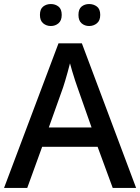

<svg xmlns="http://www.w3.org/2000/svg" viewBox="-20 -932 696 952"><path d="M539 0 464 -204H189L115 0H0L270 -717H386L655 0ZM364 -499Q360 -510 352.5 -532.5Q345 -555 338 -579Q331 -603 327 -618Q322 -598 315.5 -574.5Q309 -551 303 -531Q297 -511 293 -499L222 -300H434ZM178 -858Q178 -887 194 -899.5Q210 -912 232 -912Q254 -912 270 -899.5Q286 -887 286 -858Q286 -830 270 -816.5Q254 -803 232 -803Q210 -803 194 -816.5Q178 -830 178 -858ZM369 -858Q369 -887 384.5 -899.5Q400 -912 422 -912Q444 -912 460.5 -899.5Q477 -887 477 -858Q477 -830 460.5 -816.5Q444 -803 422 -803Q400 -803 384.5 -816.5Q369 -830 369 -858Z"/></svg>

Font: Noto Sans NKo Unjoined Medium
Style: Regular
Weight: 500
Designer: Monotype Design Team
Foundry: Monotype Imaging Inc.
Version: Version 2.004